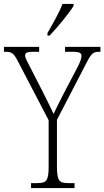

<svg xmlns="http://www.w3.org/2000/svg" viewBox="-28 -951 528 971"><path d="M212 -784V-771H223C264 -814 323 -886 344 -921V-931H288C271 -886 242 -836 212 -784ZM129 0H349V-25H319C272 -25 260 -35 260 -110V-345L413 -640C436 -684 446 -689 475 -689H480V-714H301V-689H341C376 -689 384 -682 384 -668C384 -656 380 -644 367 -617L290 -470C269 -428 253 -397 243 -375C224 -414 205 -455 183 -497L121 -618C109 -641 99 -658 99 -670C99 -682 104 -689 140 -689H170V-714H-8V-689H-2C30 -689 40 -684 61 -644L218 -343V-109C218 -35 206 -25 159 -25H129Z"/></svg>

Font: Noto Serif Devanagari Condensed ExtraLight
Style: Regular
Weight: 200
Width: 3
Designer: Universal Thirst, Indian Type Foundry and the Monotype Design Team
Foundry: Monotype Imaging Inc.
Version: Version 2.004